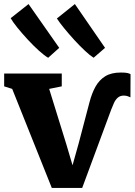

<svg xmlns="http://www.w3.org/2000/svg" viewBox="-26 -917 662 945"><path d="M229 8 34 -479.5 -5.5 -492V-555H278V-492L216 -479.5L300 -208.5L331 -103.5L361 -210.5L414.5 -414Q426 -458 444.2 -490.8Q462.5 -523.5 492.2 -541.8Q522 -560 568.5 -560Q592 -560 601.8 -557.5Q611.5 -555 616.5 -552L616 -438Q611 -440.5 602.5 -443.5Q594 -446.5 583.5 -446.5Q565.5 -446.5 554 -436.5Q542.5 -426.5 535.2 -410.8Q528 -395 521.5 -378L378.5 8ZM210.5 -633Q193 -643 166 -667.2Q139 -691.5 110.8 -722Q82.5 -752.5 59.5 -781Q36.5 -809.5 26.5 -827.5L114.5 -897L265.5 -681.5L211.5 -633ZM434.5 -633Q418 -643 392.8 -666.5Q367.5 -690 340.2 -719.8Q313 -749.5 289.8 -778Q266.5 -806.5 254 -826L342.5 -897L491 -681.5L435 -633Z"/></svg>

Font: Merriweather 20pt Black
Style: Regular
Weight: 900
Version: Version 2.100